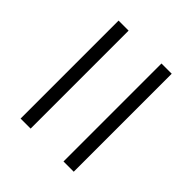

<svg xmlns="http://www.w3.org/2000/svg" viewBox="-33 -671 636 636"><g transform="rotate(-45 285.5 -352.5)"><path d="M56 -430V-477H515V-430ZM56 -228V-276H515V-228Z"/></g></svg>

Font: Noto Sans Lao Looped Light
Style: Regular
Weight: 300
Designer: Mark Frömberg, Ben Mitchell
Foundry: The Fontpad Ltd
Version: Version 1.002; ttfautohint (v1.8.4.7-5d5b)